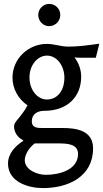

<svg xmlns="http://www.w3.org/2000/svg" viewBox="-20 -734 529 984"><path d="M289 -657C289 -689 264 -714 232 -714C201 -714 176 -688 176 -657C176 -626 201 -600 232 -600C263 -600 289 -626 289 -657ZM220 -509C125 -509 44 -433 44 -336C44 -279 74 -226 121 -194C85 -128 52 -112 52 -87C52 -57 69 -30 99 -15V-12C57 15 21 54 21 104C21 199 126 230 200 230C326 230 457 174 457 26C457 -66 370 -78 301 -78H204C176 -78 143 -76 143 -113C143 -149 172 -166 206 -166C328 -166 396 -240 396 -341C396 -375 385 -409 362 -440C371 -439 382 -438 391 -438H471L489 -510C431 -502 381 -495 330 -495C293 -495 258 -509 220 -509ZM221 -449C269 -449 310 -400 310 -336C310 -269 274 -224 220 -224C172 -224 131 -273 131 -337C131 -400 172 -449 221 -449ZM158 1H278C323 1 380 3 380 55C380 136 285 162 215 162C170 162 107 136 107 87C107 56 132 20 158 1Z"/></svg>

Font: Rosario
Style: Regular
Weight: 400
Designer: Hector Gatti
Foundry: Omnibus Type
Version: Version 1.100